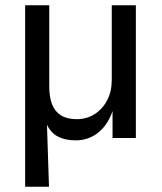

<svg xmlns="http://www.w3.org/2000/svg" viewBox="-20 -521 610 725"><path d="M75 184V-501H166V-195Q166 -155 176.5 -127.5Q187 -100 210 -85.5Q233 -71 270 -71Q308 -71 338 -90.5Q368 -110 385 -143Q402 -176 402 -219V-501H493V0H405V-111H408Q391 -54 353.5 -22.5Q316 9 266 9Q225 9 196.5 -6.5Q168 -22 153 -60H157L165 184Z"/></svg>

Font: Nunitoga
Style: Medium
Weight: 500
Designer: Vernon Adams
Foundry: Vernon Adams
Version: Version 1.0